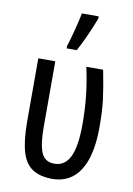

<svg xmlns="http://www.w3.org/2000/svg" viewBox="-88 -836 622 901"><g transform="rotate(10 222.5 -385.5)"><path d="M63 -230V-537H144V-222Q144 -142 160.5 -102.5Q177 -63 223 -63Q273 -63 297 -113Q321 -163 321 -268Q321 -340 314 -404Q307 -468 292 -537H372Q389 -450 395.5 -397Q402 -344 402 -269Q402 -132 356.5 -61.5Q311 9 224 9Q164 8 129.5 -15.5Q95 -39 79.5 -90Q64 -141 63 -230ZM186 -618Q194 -640 209 -698.5Q224 -757 228 -780H308V-769Q268 -667 234 -606H186Z"/></g></svg>

Font: Noto Sans UI Cond
Style: Regular
Weight: 400
Width: 3
Designer: Monotype Design Team
Foundry: Monotype Imaging Inc.
Version: Version 1.001